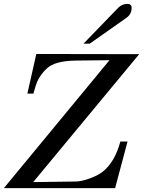

<svg xmlns="http://www.w3.org/2000/svg" viewBox="-72 -969 752 989"><path d="M115 -691 645 -690 99 -31 317 -34Q346 -34 388 -49Q430 -64 455 -83Q519 -132 548 -240H585L521 0H-52L492 -659L317 -657Q210 -655 170 -617Q136 -586 119 -547Q113 -533 100 -487H69ZM606 -928Q606 -896 579 -877L390 -744H358L538 -930Q558 -949 584 -949Q606 -949 606 -928Z"/></svg>

Font: GFS Didot
Style: Italic
Weight: 400
Italic angle: -12°
Designer: Takis Katsoulidis and George D. Matthiopoulos
Foundry: George Matthiopoulos and Takis Katsoulidis
Version: Version 1.0